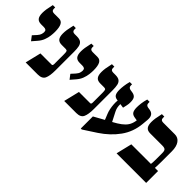

<svg xmlns="http://www.w3.org/2000/svg" viewBox="25 -1321 2079 2079"><g transform="rotate(45 1064.5 -281.5)"><path d="M148 -203 108 -255 148 -299Q169 -323 174 -342.5Q179 -362 179 -374Q179 -394 168.5 -402Q158 -410 137 -410H96Q54 -410 35.5 -433.5Q17 -457 17 -507Q17 -534 21.5 -564.5Q26 -595 38 -647H74V-625Q74 -592 112 -592H188Q225 -592 242.5 -560Q260 -528 260 -458Q260 -433 256 -399Q252 -365 238 -327.5Q224 -290 193 -255Z M269 0 313 -182H485Q500 -182 500 -206V-358Q500 -389 495 -399.5Q490 -410 471 -410H411Q369 -410 350.5 -433.5Q332 -457 332 -507Q332 -534 336.5 -564.5Q341 -595 353 -647H390V-625Q390 -592 427 -592H461Q504 -592 524.5 -576Q545 -560 551.5 -529.5Q558 -499 558 -454V-167Q558 -83 538.5 -41.5Q519 0 454 0Z M738 -203 698 -255 738 -299Q759 -323 764 -342.5Q769 -362 769 -374Q769 -394 758.5 -402Q748 -410 727 -410H686Q644 -410 625.5 -433.5Q607 -457 607 -507Q607 -534 611.5 -564.5Q616 -595 628 -647H664V-625Q664 -592 702 -592H778Q815 -592 832.5 -560Q850 -528 850 -458Q850 -433 846 -399Q842 -365 828 -327.5Q814 -290 783 -255Z M859 0 903 -182H1075Q1090 -182 1090 -206V-358Q1090 -389 1085 -399.5Q1080 -410 1061 -410H1001Q959 -410 940.5 -433.5Q922 -457 922 -507Q922 -534 926.5 -564.5Q931 -595 943 -647H980V-625Q980 -592 1017 -592H1051Q1094 -592 1114.5 -576Q1135 -560 1141.5 -529.5Q1148 -499 1148 -454V-167Q1148 -83 1128.5 -41.5Q1109 0 1044 0Z M1197 84V-101L1316 -167L1289 -234Q1279 -258 1272.5 -289.5Q1266 -321 1264 -354Q1262 -387 1265 -413L1255 -414Q1221 -419 1208.5 -441.5Q1196 -464 1196 -508Q1196 -535 1200.5 -570.5Q1205 -606 1216 -647H1251V-628Q1251 -611 1260 -603Q1269 -595 1282 -592L1315 -587Q1349 -581 1363 -561Q1377 -541 1377 -498Q1377 -470 1372 -448.5Q1367 -427 1361 -399L1313 -406Q1312 -377 1317.5 -353Q1323 -329 1335 -307L1387 -206Q1441 -235 1476.5 -261.5Q1512 -288 1532.5 -318.5Q1553 -349 1561 -393L1563 -407L1522 -414Q1489 -420 1476 -442Q1463 -464 1463 -508Q1463 -535 1467.5 -570.5Q1472 -606 1484 -647H1520V-628Q1520 -612 1528 -603.5Q1536 -595 1550 -592L1582 -587Q1616 -581 1631 -558Q1646 -535 1642 -490L1636 -426Q1624 -294 1550 -191.5Q1476 -89 1361 -13L1212 84Z M1661 0 1705 -182H2005Q2007 -193 2008 -210.5Q2009 -228 2009 -266V-354Q2009 -386 1997 -398Q1985 -410 1951 -410H1766Q1724 -410 1705.5 -433.5Q1687 -457 1687 -507Q1687 -534 1691.5 -564.5Q1696 -595 1708 -647H1745V-625Q1745 -592 1782 -592H1961Q2012 -592 2040.5 -551.5Q2069 -511 2069 -439V-279Q2069 -261 2068 -231.5Q2067 -202 2066 -182H2114V0Z"/></g></svg>

Font: Noto Serif Hebrew Condensed Black
Style: Regular
Weight: 900
Width: 3
Designer: Monotype Design Team
Foundry: Monotype Imaging Inc.
Version: Version 2.004; ttfautohint (v1.8.4.7-5d5b)